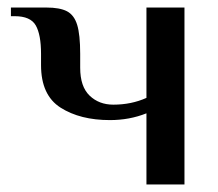

<svg xmlns="http://www.w3.org/2000/svg" viewBox="-20 -490 578 510"><path d="M369 -189Q324 -171 272 -171Q193 -171 141 -204Q89 -237 89 -317V-347Q89 -398 75 -422.5Q61 -447 19 -447H9V-470H103Q139 -470 158 -460Q177 -450 185 -424Q193 -398 193 -347V-310Q193 -260 218 -236Q243 -212 281 -212Q329 -212 369 -230V-470H470V0H369Z"/></svg>

Font: El Messiri Medium
Style: Regular
Weight: 500
Designer: Mohamed Gaber
Foundry: Kief Type Foundry
Version: Version 2.007